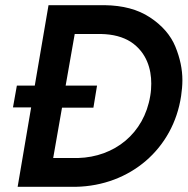

<svg xmlns="http://www.w3.org/2000/svg" viewBox="-20 -720 723 740"><path d="M30 -306H100L48 0H272C482 -4 648 -147 678 -350C681 -371 683 -391 683 -411C683 -453 674 -496 656 -540C638 -584 605 -622 558 -653C511 -684 453 -699 384 -700H167L114 -390H45ZM185 -111 219 -305H340L354 -390H233L268 -589H369C416 -588 454 -578 485 -558C546 -517 563 -453 563 -398C563 -383 562 -367 559 -350C535 -205 421 -115 281 -111Z"/></svg>

Font: Jost Medium
Style: Italic
Weight: 500
Italic angle: -5°
Version: Version 3.710